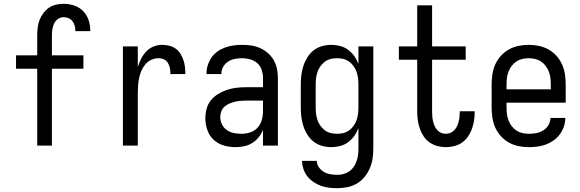

<svg xmlns="http://www.w3.org/2000/svg" viewBox="-20 -763 3040 1006"><path d="M175 0V-403H64V-473H175V-579Q175 -599 177.5 -619.5Q180 -640 187.5 -659Q195 -678 207.5 -694.5Q220 -711 236.5 -722.5Q253 -734 273.5 -738.5Q294 -743 314 -743Q342 -743 369 -734Q396 -725 415.5 -705Q435 -685 444 -658Q453 -631 453 -603V-600H375V-601Q375 -615 371.5 -628Q368 -641 360 -651.5Q352 -662 339.5 -667.5Q327 -673 314 -673Q298 -673 284.5 -664Q271 -655 264 -640.5Q257 -626 254.5 -610.5Q252 -595 252 -579V-473H417V-403H252V0Z M624 0V-520H702V-412Q709 -434 719.5 -455Q730 -476 746 -493Q762 -510 784 -519Q806 -528 829 -528Q848 -528 866.5 -523.5Q885 -519 900 -508.5Q915 -498 925 -482Q935 -466 941 -448.5Q947 -431 949 -412.5Q951 -394 951 -375H873Q873 -390 870.5 -404.5Q868 -419 860.5 -432Q853 -445 839.5 -451.5Q826 -458 811 -458Q791 -458 772.5 -449.5Q754 -441 741.5 -426Q729 -411 721 -392.5Q713 -374 709 -354.5Q705 -335 703.5 -315Q702 -295 702 -276V0Z M1215 8Q1184 8 1153.5 -0.5Q1123 -9 1100 -30Q1077 -51 1066.5 -81.5Q1056 -112 1056 -143Q1056 -168 1062.5 -193Q1069 -218 1085 -237.5Q1101 -257 1123 -270.5Q1145 -284 1169 -292Q1193 -300 1218 -303Q1243 -306 1269 -306H1358V-355Q1358 -376 1351 -397Q1344 -418 1328 -432Q1312 -446 1291 -452Q1270 -458 1249 -458Q1230 -458 1211 -454.5Q1192 -451 1175.5 -440.5Q1159 -430 1149.5 -413Q1140 -396 1140 -377V-375H1062V-378Q1062 -401 1069 -422.5Q1076 -444 1089 -462.5Q1102 -481 1120.5 -494Q1139 -507 1160.5 -514.5Q1182 -522 1204 -525Q1226 -528 1249 -528Q1273 -528 1297 -524.5Q1321 -521 1343 -511Q1365 -501 1383.5 -485Q1402 -469 1414 -448Q1426 -427 1431 -403Q1436 -379 1436 -355V0H1358V-83Q1350 -62 1335.5 -44Q1321 -26 1302 -14Q1283 -2 1260.5 3Q1238 8 1215 8ZM1246 -62Q1269 -62 1291.5 -69.5Q1314 -77 1329.5 -94Q1345 -111 1351.5 -134Q1358 -157 1358 -180V-236H1269Q1254 -236 1239 -234.5Q1224 -233 1209.5 -229.5Q1195 -226 1181 -220Q1167 -214 1156 -204Q1145 -194 1139.5 -179.5Q1134 -165 1134 -150Q1134 -130 1143 -111.5Q1152 -93 1168.5 -81.5Q1185 -70 1205 -66Q1225 -62 1246 -62Z M1748 223Q1726 223 1704 220.5Q1682 218 1661.5 210.5Q1641 203 1622.5 190.5Q1604 178 1590.5 161Q1577 144 1570 123Q1563 102 1562 80H1640Q1640 98 1651 113.5Q1662 129 1677.5 138Q1693 147 1711 150Q1729 153 1748 153Q1764 153 1780.5 148.5Q1797 144 1810.5 134.5Q1824 125 1833.5 111Q1843 97 1848.5 81Q1854 65 1856 48.5Q1858 32 1858 15V-92Q1850 -70 1836.5 -51Q1823 -32 1804 -18Q1785 -4 1762 2Q1739 8 1716 8Q1691 8 1666.5 1Q1642 -6 1623 -21Q1604 -36 1590.5 -57.5Q1577 -79 1569.5 -102.5Q1562 -126 1559 -150.5Q1556 -175 1556 -200V-320Q1556 -345 1559 -369.5Q1562 -394 1569.5 -417.5Q1577 -441 1590.5 -462.5Q1604 -484 1623 -499Q1642 -514 1666.5 -521Q1691 -528 1716 -528Q1739 -528 1762 -522Q1785 -516 1804 -502Q1823 -488 1836.5 -469Q1850 -450 1858 -428V-520H1936V15Q1936 42 1932 68.5Q1928 95 1917.5 119Q1907 143 1890 164Q1873 185 1850 198.5Q1827 212 1800.5 217.5Q1774 223 1748 223ZM1746 -62Q1763 -62 1779.5 -66Q1796 -70 1809.5 -80Q1823 -90 1833 -104Q1843 -118 1848.5 -134Q1854 -150 1856 -166.5Q1858 -183 1858 -200V-320Q1858 -337 1856 -353.5Q1854 -370 1848.5 -386Q1843 -402 1833 -416Q1823 -430 1809.5 -440Q1796 -450 1779.5 -454Q1763 -458 1746 -458Q1729 -458 1712.5 -454Q1696 -450 1682.5 -440Q1669 -430 1659 -416Q1649 -402 1643.5 -386Q1638 -370 1636 -353.5Q1634 -337 1634 -320V-200Q1634 -183 1636 -166.5Q1638 -150 1643.5 -134Q1649 -118 1659 -104Q1669 -90 1682.5 -80Q1696 -70 1712.5 -66Q1729 -62 1746 -62Z M2316 8Q2294 8 2271.5 2Q2249 -4 2230.5 -17Q2212 -30 2199.5 -49Q2187 -68 2179.5 -89.5Q2172 -111 2169 -133.5Q2166 -156 2166 -179V-450H2070V-520H2166V-735H2244V-520H2420V-450H2244V-179Q2244 -166 2245 -153Q2246 -140 2249 -127.5Q2252 -115 2257 -103.5Q2262 -92 2270.5 -82Q2279 -72 2291 -67Q2303 -62 2316 -62Q2329 -62 2340.5 -67Q2352 -72 2360.5 -81Q2369 -90 2374.5 -101.5Q2380 -113 2383 -125Q2386 -137 2387.5 -149.5Q2389 -162 2389 -174V-180H2467V-171Q2467 -149 2463 -127Q2459 -105 2451.5 -84.5Q2444 -64 2431 -46Q2418 -28 2400 -15.5Q2382 -3 2360 2.5Q2338 8 2316 8Z M2750 8Q2723 8 2696.5 2.5Q2670 -3 2646.5 -16Q2623 -29 2604.5 -49.5Q2586 -70 2575 -94.5Q2564 -119 2560 -146Q2556 -173 2556 -200V-320Q2556 -347 2560 -374Q2564 -401 2575 -425.5Q2586 -450 2604.5 -470.5Q2623 -491 2646.5 -504Q2670 -517 2696.5 -522.5Q2723 -528 2750 -528Q2777 -528 2803.5 -522.5Q2830 -517 2853.5 -504Q2877 -491 2895.5 -470.5Q2914 -450 2925 -425.5Q2936 -401 2940 -374Q2944 -347 2944 -320V-225H2634V-200Q2634 -183 2636 -166Q2638 -149 2644 -133Q2650 -117 2660.5 -103Q2671 -89 2685 -79.5Q2699 -70 2716 -66Q2733 -62 2750 -62Q2770 -62 2789.5 -65.5Q2809 -69 2826 -79.5Q2843 -90 2853.5 -107.5Q2864 -125 2864 -145H2942Q2942 -122 2934.5 -100Q2927 -78 2913.5 -59.5Q2900 -41 2881 -27.5Q2862 -14 2840.5 -6Q2819 2 2796 5Q2773 8 2750 8ZM2866 -295V-320Q2866 -337 2864 -354Q2862 -371 2856 -387Q2850 -403 2839.5 -417Q2829 -431 2815 -440.5Q2801 -450 2784 -454Q2767 -458 2750 -458Q2733 -458 2716 -454Q2699 -450 2685 -440.5Q2671 -431 2660.5 -417Q2650 -403 2644 -387Q2638 -371 2636 -354Q2634 -337 2634 -320V-295Z"/></svg>

Font: Iosevka MaddieWtf
Style: Regular
Weight: 400
Monospace: yes
Designer: Belleve Invis
Foundry: Belleve Invis
Version: Version 31.3.0; ttfautohint (v1.8.3)